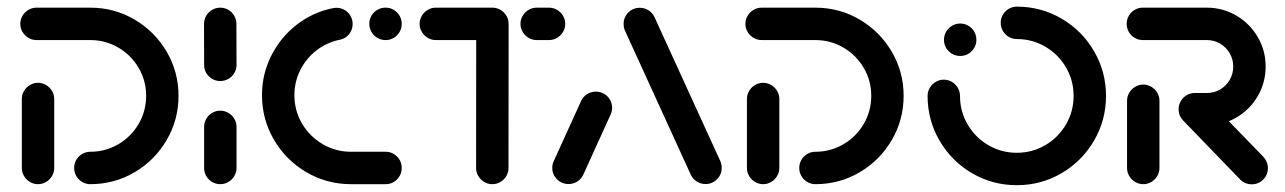

<svg xmlns="http://www.w3.org/2000/svg" viewBox="-20 -541 3774 564"><path d="M91.5 -297.8Q104.4 -297.8 115.4 -291.3Q126.3 -284.8 132.8 -273.9Q139.3 -263 139.3 -250V-47.8Q139.3 -34.8 132.8 -23.9Q126.3 -13 115.4 -6.5Q104.4 0 91.9 0Q78.9 0 68 -6.5Q57 -13 50.6 -23.9Q44.1 -34.8 44.1 -47.8V-250Q44.1 -263 50.6 -273.9Q57 -284.8 68 -291.3Q78.9 -297.8 91.5 -297.8ZM197.8 -47.8Q197.8 -60.4 204.1 -71.3Q210.4 -82.2 221.3 -88.7Q232.2 -95.2 245.2 -95.2Q289.6 -95.2 327.4 -117.2Q365.2 -139.3 387.2 -177Q409.3 -214.8 409.3 -259.6Q409.3 -304.1 387.2 -341.7Q365.2 -379.3 327.4 -401.3Q289.6 -423.3 245.2 -423.3H87.4Q74.4 -423.3 63.5 -429.8Q52.6 -436.3 46.1 -447.2Q39.6 -458.1 39.6 -470.7Q39.6 -483.7 46.1 -494.6Q52.6 -505.6 63.5 -512Q74.4 -518.5 87.4 -518.5H245.2Q315.6 -518.5 375 -483.7Q434.4 -448.9 469.4 -389.4Q504.4 -330 504.4 -259.6Q504.4 -188.9 469.4 -129.3Q434.4 -69.6 375 -34.8Q315.6 0 245.2 0Q232.2 0 221.3 -6.5Q210.4 -13 204.1 -23.9Q197.8 -34.8 197.8 -47.8Z M627 0Q614.1 0 603.1 -6.5Q592.2 -13 585.9 -23.9Q579.6 -34.8 579.6 -47.8V-168.1Q579.6 -181.1 585.9 -192Q592.2 -203 603.1 -209.4Q614.1 -215.9 627 -215.9Q640 -215.9 650.9 -209.4Q661.9 -203 668.3 -192Q674.8 -181.1 674.8 -168.1V-47.8Q674.8 -34.8 668.3 -23.9Q661.9 -13 650.9 -6.5Q640 0 627 0ZM627 -303Q607.4 -303 593.5 -316.9Q579.6 -330.7 579.6 -350.4L579.3 -470.7Q579.3 -483.7 585.7 -494.6Q592.2 -505.6 603.1 -512Q614.1 -518.5 627 -518.5Q640 -518.5 650.9 -512Q661.9 -505.6 668.1 -494.6Q674.4 -483.7 674.4 -470.7L674.8 -350.4Q674.8 -337.4 668.3 -326.5Q661.9 -315.6 650.9 -309.3Q640 -303 627 -303Z M749.6 -261.5Q749.6 -323.3 776.9 -377.4Q804.1 -431.5 851.5 -468.3Q898.9 -505.2 957.8 -517Q963.3 -518.1 968.5 -518.1Q981.1 -518.1 992 -511.9Q1003 -505.6 1009.4 -494.6Q1015.9 -483.7 1015.9 -470.7Q1015.9 -453.7 1005.6 -440.7Q995.2 -427.8 978.9 -424.4Q941.1 -417 910.6 -393.7Q880 -370.4 862.4 -335.7Q844.8 -301.1 844.8 -261.5Q844.8 -216.3 867.2 -178.1Q889.6 -140 927.8 -117.6Q965.9 -95.2 1011.1 -95.2H1112.6Q1132.2 -95.2 1146.1 -81.3Q1160 -67.4 1160 -47.8Q1160 -27.8 1146.1 -13.9Q1132.2 0 1112.6 0H1011.1Q940 0 880 -35.2Q820 -70.4 784.8 -130.4Q749.6 -190.4 749.6 -261.5ZM1064.8 -471.1Q1064.8 -484.1 1071.3 -495Q1077.8 -505.9 1088.7 -512.2Q1099.6 -518.5 1112.6 -518.5Q1132.2 -518.5 1146.1 -504.6Q1160 -490.7 1160 -471.1Q1160 -451.1 1146.1 -437.2Q1132.2 -423.3 1112.6 -423.3Q1099.6 -423.3 1088.7 -429.6Q1077.8 -435.9 1071.3 -447Q1064.8 -458.1 1064.8 -471.1Z M1474.1 -470.4 1473.7 -47.8Q1473.7 -34.8 1467.4 -23.9Q1461.1 -13 1450.2 -6.5Q1439.3 0 1426.3 0Q1413.3 0 1402.4 -6.5Q1391.5 -13 1385 -23.9Q1378.5 -34.8 1378.5 -47.8L1378.9 -470.4ZM1212.6 -471.1Q1212.6 -483.7 1219.1 -494.6Q1225.6 -505.6 1236.5 -512Q1247.4 -518.5 1260.4 -518.5H1426.3Q1439.3 -518.5 1450.2 -512Q1461.1 -505.6 1467.6 -494.6Q1474.1 -483.7 1474.1 -470.7Q1474.1 -458.1 1467.6 -447.2Q1461.1 -436.3 1450.2 -429.8Q1439.3 -423.3 1426.3 -423.3H1260.4Q1247.4 -423.3 1236.5 -429.8Q1225.6 -436.3 1219.1 -447.2Q1212.6 -458.1 1212.6 -471.1ZM1508.9 -471.1Q1508.9 -483.7 1515.4 -494.6Q1521.9 -505.6 1532.8 -512Q1543.7 -518.5 1556.7 -518.5H1592.6Q1605.6 -518.5 1616.5 -512Q1627.4 -505.6 1633.9 -494.6Q1640.4 -483.7 1640.4 -470.7Q1640.4 -458.1 1633.9 -447.2Q1627.4 -436.3 1616.5 -429.8Q1605.6 -423.3 1592.6 -423.3H1556.7Q1543.7 -423.3 1532.8 -429.8Q1521.9 -436.3 1515.4 -447.2Q1508.9 -458.1 1508.9 -471.1Z M1650 -0.4Q1637 -0.4 1626.1 -6.7Q1615.2 -13 1608.7 -23.9Q1602.2 -34.8 1602.2 -47.8Q1602.2 -58.1 1607 -68.5L1687.4 -245.2Q1693.3 -257.4 1704.8 -264.6Q1716.3 -271.9 1730.4 -271.9Q1743.3 -271.9 1754.3 -265.6Q1765.2 -259.3 1771.7 -248.3Q1778.1 -237.4 1778.1 -224.4Q1778.1 -214.1 1773.3 -203.7L1693 -27Q1687 -14.8 1675.6 -7.6Q1664.1 -0.4 1650 -0.4ZM2100 -47.8Q2100 -28.1 2086.1 -14.3Q2072.2 -0.4 2052.6 -0.4Q2038.5 -0.4 2027 -7.6Q2015.6 -14.8 2009.6 -27L1816.3 -450Q1811.9 -459.6 1811.9 -470.7Q1811.9 -490.4 1825.7 -504.3Q1839.6 -518.1 1859.3 -518.1Q1873.3 -518.1 1884.8 -510.9Q1896.3 -503.7 1902.2 -491.5L2095.6 -68.5Q2100 -59.3 2100 -47.8Z M2221.5 -297.8Q2234.4 -297.8 2245.4 -291.3Q2256.3 -284.8 2262.8 -273.9Q2269.3 -263 2269.3 -250V-47.8Q2269.3 -34.8 2262.8 -23.9Q2256.3 -13 2245.4 -6.5Q2234.4 0 2221.9 0Q2208.9 0 2198 -6.5Q2187 -13 2180.6 -23.9Q2174.1 -34.8 2174.1 -47.8V-250Q2174.1 -263 2180.6 -273.9Q2187 -284.8 2198 -291.3Q2208.9 -297.8 2221.5 -297.8ZM2327.8 -47.8Q2327.8 -60.4 2334.1 -71.3Q2340.4 -82.2 2351.3 -88.7Q2362.2 -95.2 2375.2 -95.2Q2419.6 -95.2 2457.4 -117.2Q2495.2 -139.3 2517.2 -177Q2539.3 -214.8 2539.3 -259.6Q2539.3 -304.1 2517.2 -341.7Q2495.2 -379.3 2457.4 -401.3Q2419.6 -423.3 2375.2 -423.3H2217.4Q2204.4 -423.3 2193.5 -429.8Q2182.6 -436.3 2176.1 -447.2Q2169.6 -458.1 2169.6 -470.7Q2169.6 -483.7 2176.1 -494.6Q2182.6 -505.6 2193.5 -512Q2204.4 -518.5 2217.4 -518.5H2375.2Q2445.6 -518.5 2505 -483.7Q2564.4 -448.9 2599.4 -389.4Q2634.4 -330 2634.4 -259.6Q2634.4 -188.9 2599.4 -129.3Q2564.4 -69.6 2505 -34.8Q2445.6 0 2375.2 0Q2362.2 0 2351.3 -6.5Q2340.4 -13 2334.1 -23.9Q2327.8 -34.8 2327.8 -47.8Z M2753 -424.1Q2753 -437 2759.3 -448Q2765.6 -458.9 2776.7 -465.4Q2787.8 -471.9 2800.7 -471.9Q2813.7 -471.9 2824.6 -465.4Q2835.6 -458.9 2841.9 -448Q2848.1 -437 2848.1 -424.1Q2848.1 -404.4 2834.3 -390.6Q2820.4 -376.7 2800.7 -376.7Q2780.7 -376.7 2766.9 -390.6Q2753 -404.4 2753 -424.1ZM2919.6 -474.1Q2919.6 -486.7 2925.9 -497.6Q2932.2 -508.5 2943.1 -515Q2954.1 -521.5 2967 -521.5Q3038.1 -521.5 3098.3 -486.3Q3158.5 -451.1 3193.7 -390.7Q3228.9 -330.4 3228.9 -259.3Q3228.9 -188.1 3193.7 -127.8Q3158.5 -67.4 3098.3 -32.2Q3038.1 3 2967 3Q2895.6 3 2835.4 -32.2Q2775.2 -67.4 2740 -127.8Q2704.8 -188.1 2704.8 -259.3Q2704.8 -272.2 2711.3 -283.1Q2717.8 -294.1 2728.7 -300.6Q2739.6 -307 2752.6 -307Q2765.2 -307 2776.1 -300.6Q2787 -294.1 2793.5 -283.1Q2800 -272.2 2800 -259.3Q2800 -213.7 2822.4 -175.4Q2844.8 -137 2883.1 -114.6Q2921.5 -92.2 2967 -92.2Q3012.2 -92.2 3050.6 -114.6Q3088.9 -137 3111.3 -175.4Q3133.7 -213.7 3133.7 -259.3Q3133.7 -304.8 3111.3 -343.1Q3088.9 -381.5 3050.6 -403.9Q3012.2 -426.3 2967 -426.3Q2954.1 -426.3 2943.1 -432.8Q2932.2 -439.3 2925.9 -450.2Q2919.6 -461.1 2919.6 -474.1Z M3338.5 0Q3325.6 0 3314.6 -6.5Q3303.7 -13 3297.2 -23.9Q3290.7 -34.8 3290.7 -47.8V-244.8Q3290.7 -257.8 3297.2 -268.7Q3303.7 -279.6 3314.6 -286.1Q3325.6 -292.6 3338.5 -292.6Q3351.1 -292.6 3362 -286.1Q3373 -279.6 3379.4 -268.7Q3385.9 -257.8 3385.9 -244.8V-47.8Q3385.9 -34.8 3379.4 -23.9Q3373 -13 3362 -6.5Q3351.1 0 3338.5 0ZM3704.4 -47Q3704.4 -27.4 3690.6 -13.5Q3676.7 0.4 3657 0.4Q3637 0.4 3622.6 -14.1L3455.6 -187Q3442.2 -200.4 3442.2 -220Q3442.2 -233 3448.5 -243.9Q3454.8 -254.8 3465.7 -261.3Q3476.7 -267.8 3489.6 -267.8Q3499.3 -267.8 3508.1 -263.9Q3517 -260 3523.7 -253L3691.1 -80.4Q3697.4 -73.7 3700.9 -65.2Q3704.4 -56.7 3704.4 -47ZM3442.2 -220.4Q3442.2 -233 3448.5 -243.9Q3454.8 -254.8 3465.7 -261.3Q3476.7 -267.8 3489.6 -267.8H3524.8Q3546.3 -267.8 3564.1 -278.1Q3581.9 -288.5 3592.2 -306.3Q3602.6 -324.1 3602.6 -345.6Q3602.6 -366.7 3592.2 -384.6Q3581.9 -402.6 3564.1 -413Q3546.3 -423.3 3524.8 -423.3H3337Q3324.1 -423.3 3313.1 -429.8Q3302.2 -436.3 3295.9 -447.2Q3289.6 -458.1 3289.6 -471.1Q3289.6 -483.7 3295.9 -494.6Q3302.2 -505.6 3313.1 -512Q3324.1 -518.5 3337 -518.5H3524.8Q3571.9 -518.5 3611.7 -495.2Q3651.5 -471.9 3674.6 -432.2Q3697.8 -392.6 3697.8 -345.6Q3697.8 -298.5 3674.6 -258.7Q3651.5 -218.9 3611.7 -195.7Q3571.9 -172.6 3524.8 -172.6H3489.6Q3476.7 -172.6 3465.7 -179.1Q3454.8 -185.6 3448.5 -196.5Q3442.2 -207.4 3442.2 -220.4Z"/></svg>

Font: 26F Galaxy Sans Extra Bold
Style: Regular
Weight: 800
Designer: C₂₉H₂₅N₃O₅
Version: Version 1.100